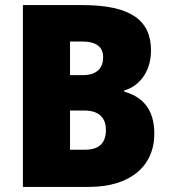

<svg xmlns="http://www.w3.org/2000/svg" viewBox="-20 -734 671 754"><path d="M304 -714H70V0H330C488 0 586 -79 586 -209C586 -313 532 -356 468 -374V-379C522 -393 573 -448 573 -536C573 -654 494 -714 304 -714ZM305 -439H255V-571H302C358 -571 385 -550 385 -509C385 -467 361 -439 305 -439ZM255 -300H311C373 -300 396 -267 396 -224C396 -176 373 -146 314 -146H255Z"/></svg>

Font: Noto Sans Khmer SemiCondensed Black
Style: Regular
Weight: 900
Width: 4
Designer: Danh Hong and the Monotype Design Team
Foundry: Monotype Imaging Inc.
Version: Version 2.004